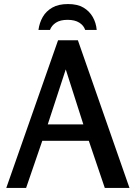

<svg xmlns="http://www.w3.org/2000/svg" viewBox="-20 -929 671 949"><path d="M365 -730 620 0H498L419 -233H189L109 0H11L267 -730ZM305 -586 216 -314H392ZM170 -781Q175 -817 191.5 -845.5Q208 -874 238.5 -891.5Q269 -909 316 -909Q363 -909 392.5 -891.5Q422 -874 438.5 -845Q455 -816 458 -781H401Q394 -803 372 -817Q350 -831 314 -831Q278 -831 256.5 -817Q235 -803 227 -781Z"/></svg>

Font: Rosario Light SemiBold
Style: Regular
Weight: 600
Version: Version 1.101; ttfautohint (v1.8.1.43-b0c9)